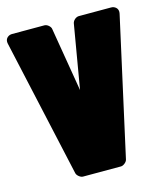

<svg xmlns="http://www.w3.org/2000/svg" viewBox="-111 -747 731 857"><g transform="rotate(-15 254.5 -318.5)"><path d="M333.5 -666.5H482.4Q495.1 -666.5 504.2 -658.7Q513.2 -650.9 513.2 -637.7Q513.2 -634.8 512.2 -629.9L371.1 6.3Q369.1 15.1 359.6 22.7Q350.1 30.3 341.3 30.3H166.5Q157.7 30.3 148.2 22.7Q138.7 15.1 136.7 6.3L-4.4 -629.9Q-5.4 -634.8 -5.4 -637.7Q-5.4 -650.9 3.7 -658.7Q12.7 -666.5 25.4 -666.5H174.3Q179.2 -666.5 184.3 -664.3Q189.5 -662.1 193.6 -658.4Q197.8 -654.8 200.7 -650.4Q203.6 -646 204.1 -641.1L253.4 -346.2L303.7 -641.1Q304.7 -646 307.4 -650.4Q310.1 -654.8 314.2 -658.4Q318.4 -662.1 323.5 -664.3Q328.6 -666.5 333.5 -666.5Z"/></g></svg>

Font: Akaash Gobhi Moti
Style: Regular
Weight: 400
Designer: Kulbir Singh Thind, MD
Foundry: Punjab Online
Version: Version 1.200